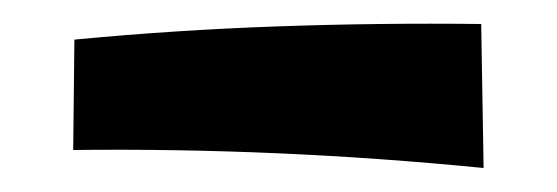

<svg xmlns="http://www.w3.org/2000/svg" viewBox="-20 -366 464 160"><path d="M383 -226Q211 -243 41 -241L42 -333Q126 -341 211 -344Q296 -347 381 -346Z"/></svg>

Font: Marhey
Style: Regular
Weight: 400
Designer: Nur Syamsi & Bustanul Arifin
Foundry: Namelatype
Version: Version 1.000; ttfautohint (v1.8.4.7-5d5b)